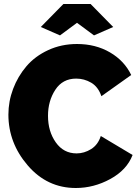

<svg xmlns="http://www.w3.org/2000/svg" viewBox="-20 -934 695 960"><path d="M22 -361Q22 -427 45.5 -489.5Q69 -552 112 -602.5Q155 -653 221 -683.5Q287 -714 365 -714Q458 -714 530 -672Q602 -630 636 -559L487 -453Q471 -500 436 -520.5Q401 -541 361 -541Q293 -541 256.5 -485Q220 -429 220 -355Q220 -277 259 -222Q298 -167 363 -167Q401 -167 435.5 -188.5Q470 -210 484 -254L643 -159Q614 -84 531.5 -39Q449 6 359 6Q216 6 119 -106.5Q22 -219 22 -361ZM280 -757 184 -799 297 -914H433L546 -799L450 -757L365 -820Z"/></svg>

Font: Raleway
Style: Heavy
Weight: 900
Designer: Matt McInerney, Pablo Impallari, Rodrigo Fuenzalida
Foundry: Matt McInerney, Pablo Impallari, Rodrigo Fuenzalida
Version: Version 2.001